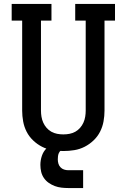

<svg xmlns="http://www.w3.org/2000/svg" viewBox="-20 -755 640 970"><path d="M300 8Q272 8 244.5 3.5Q217 -1 192.5 -13.5Q168 -26 147.5 -45.5Q127 -65 114.5 -89.5Q102 -114 97 -141.5Q92 -169 92 -196V-651H39V-735H240V-651H187V-196Q187 -181 189.5 -165.5Q192 -150 198.5 -135.5Q205 -121 215.5 -109Q226 -97 239.5 -89.5Q253 -82 268.5 -79Q284 -76 300 -76Q316 -76 331.5 -79Q347 -82 360.5 -89.5Q374 -97 384.5 -109Q395 -121 401.5 -135.5Q408 -150 410.5 -165.5Q413 -181 413 -196V-651H360V-735H561V-651H508V-196Q508 -169 503 -141.5Q498 -114 485.5 -89.5Q473 -65 452.5 -45.5Q432 -26 407.5 -13.5Q383 -1 355.5 3.5Q328 8 300 8ZM325 195Q308 195 290.5 193Q273 191 257 185Q241 179 226.5 169Q212 159 202 144.5Q192 130 188 113Q184 96 184 78Q184 55 191.5 32.5Q199 10 215.5 -6Q232 -22 254.5 -29Q277 -36 300 -36V0Q292 0 286 6Q280 12 277 19Q274 26 273 34Q272 42 272 50Q272 61 275 71.5Q278 82 285.5 90Q293 98 303.5 101.5Q314 105 325 105H400V195Z"/></svg>

Font: Iosevka Slab Medium Extended
Style: Regular
Weight: 500
Width: 7
Monospace: yes
Designer: Belleve Invis
Foundry: Belleve Invis
Version: Version 11.1.1; ttfautohint (v1.8.3)